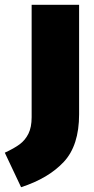

<svg xmlns="http://www.w3.org/2000/svg" viewBox="-90 -554 392 801"><path d="M240 -77Q240 53 176 121.5Q112 190 -2 227L-70 83Q-31 65 -8 48Q15 31 28.5 4Q42 -23 42 -65V-534H240Z"/></svg>

Font: Fira Sans Black
Style: Regular
Weight: 900
Designer: Carrois Corporate & Edenspiekermann AG
Foundry: Carrois Corporate GbR & Edenspiekermann AG
Version: Version 4.203